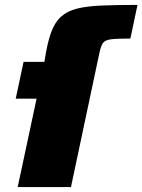

<svg xmlns="http://www.w3.org/2000/svg" viewBox="-20 -762 580 782"><path d="M52 0 129 -360H44L76 -510H161L163 -523Q173 -588 188 -629.5Q203 -671 228.5 -694Q254 -717 294 -727Q334 -737 394.5 -739.5Q455 -742 540 -742L511 -605Q457 -605 432.5 -602Q408 -599 399.5 -587Q391 -575 385 -547L269 0Z"/></svg>

Font: Saira Black
Style: Italic
Weight: 900
Italic angle: -12°
Designer: Hector Gatti with collaboration of the Omnibus-Type team
Foundry: Omnibus-Type
Version: Version 1.100; ttfautohint (v1.8.3)